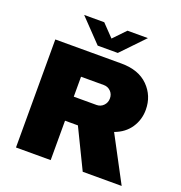

<svg xmlns="http://www.w3.org/2000/svg" viewBox="-154 -1017 1085 1149"><g transform="rotate(20 389.0 -442.5)"><path d="M592 -885 453 -740H325L186 -885H314L388 -808L462 -885ZM727 -477Q727 -414 693 -363Q659 -312 594 -288L747 0H499L377 -251H295V0H74V-688H495Q605 -688 666 -627Q727 -566 727 -477ZM440 -531H295V-404H440Q466 -404 484 -422.5Q502 -441 502 -468Q502 -495 484 -513Q466 -531 440 -531Z"/></g></svg>

Font: Archicoco
Style: Regular
Weight: 400
Designer: Hector Gatti
Foundry: Hector Gatti
Version: 1.002